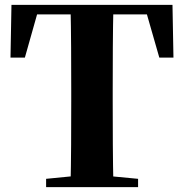

<svg xmlns="http://www.w3.org/2000/svg" viewBox="-20 -767 754 787"><path d="M169 0V-34L332 -50H378L546 -34V0ZM269 0Q271 -86 271.5 -174Q272 -262 272 -351V-395Q272 -484 271.5 -571.5Q271 -659 269 -747H445Q443 -661 442.5 -572.5Q442 -484 442 -395V-352Q442 -264 442.5 -176Q443 -88 445 0ZM23 -531 27 -747H687L691 -531H633L571 -747L651 -708H62L143 -747L82 -531Z"/></svg>

Font: Noto Serif JP ExtraLight Black
Style: Regular
Weight: 900
Version: Version 2.003-H1;hotconv 1.1.1;makeotfexe 2.6.0